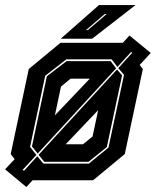

<svg xmlns="http://www.w3.org/2000/svg" viewBox="-24 -708 612 754"><path d="M79.5 26.5 -4 -43 33.5 -83 18 -103 89 -437 213.5 -540H458.5L484.5 -568.5L568 -500L524.5 -453L537 -437L466 -103L341.5 0H104L101.5 2.5ZM70 -37 122.5 -94.5 146 -65.5H325L402 -128.5L463 -414L440.5 -440.5L495 -500.5L491 -504L437 -445L414.5 -475H236.5L153.5 -410.5L94 -131L119 -99.5L65 -41ZM124 -105 101.5 -133 160 -408.5 237.5 -468H410.5L432 -439.5ZM150 -72.5 127.5 -100 435.5 -435 455.5 -412 395.5 -130.5 323.5 -72.5ZM191.5 -255 328.5 -399H253L215.5 -368ZM234 -141.5H302L339.5 -172L361.5 -275.5ZM214.5 -556 364.5 -688H508L338 -556ZM314 -590H321L395 -653H387.5Z"/></svg>

Font: Tourney Condensed ExtraBold
Style: Italic
Weight: 800
Width: 3
Italic angle: -12°
Designer: Tyler Finck
Foundry: Etcetera Type Co
Version: Version 1.010; ttfautohint (v1.8.3)